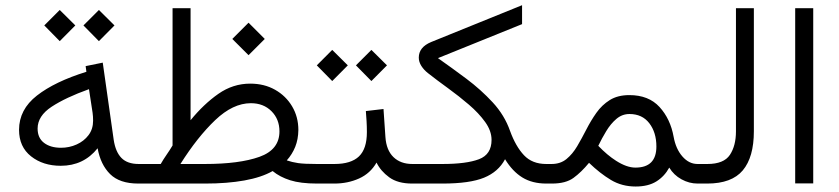

<svg xmlns="http://www.w3.org/2000/svg" viewBox="-20 -696 3182 728"><path d="M355 -658.2 414.1 -599.6 355 -540 296.4 -599.6ZM206.5 -658.2 265.6 -599.6 206.5 -540 147.9 -599.6ZM504.4 0Q433.6 0 397.5 -35.9Q361.3 -71.8 350.1 -133.8Q296.9 -67.4 210.4 -67.4Q143.1 -67.4 97.7 -103.3Q52.2 -139.2 52.2 -203.6Q52.2 -280.8 120.1 -333.7Q188 -386.7 307.6 -423.8L304.7 -445.3L369.6 -458.5L411.1 -166Q418 -120.1 440.4 -97.2Q462.9 -74.2 505.9 -74.2H524.9V0ZM333 -238.3Q333 -254.4 331.1 -268.1L317.4 -357.9Q229 -326.2 175.8 -291.3Q122.6 -256.3 122.6 -208.5Q122.6 -172.9 147 -154.3Q171.4 -135.7 211.4 -135.7Q242.7 -135.7 270.5 -148.2Q298.3 -160.6 315.7 -183.6Q333 -206.5 333 -238.3Z M922.4 -609.9 983.9 -548.3 922.4 -486.8 860.8 -548.3ZM928.7 -378.9Q981.9 -378.9 1022.9 -355.7Q1064 -332.5 1087.6 -292.7Q1111.3 -252.9 1111.3 -203.1Q1110.8 -167.5 1099.4 -139.2Q1087.9 -110.8 1067.4 -87.9Q1086.9 -81.1 1110.4 -77.6Q1133.8 -74.2 1181.2 -74.2H1199.7V0H1181.6Q1119.6 0 1080.3 -12.5Q1041 -24.9 1013.7 -47.4Q971.7 -23.4 906.5 -11.7Q841.3 0 758.3 0H505.4V-74.2H589.4Q599.1 -91.3 611.8 -109.6Q624.5 -127.9 634.3 -144.5V-665H702.6V-240.2Q752.4 -301.3 807.9 -340.1Q863.3 -378.9 928.7 -378.9ZM931.2 -304.7Q863.3 -304.7 795.9 -240.5Q728.5 -176.3 664.1 -74.2H756.3Q887.7 -74.2 963.6 -101.3Q1039.6 -128.4 1039.6 -197.8Q1039.6 -244.1 1009.3 -274.4Q979 -304.7 931.2 -304.7Z M1388.2 -506.8 1447.3 -448.2 1388.2 -388.7 1329.6 -448.2ZM1239.7 -506.8 1298.8 -448.2 1239.7 -388.7 1181.2 -448.2ZM1180.2 -74.2H1248Q1311 -74.2 1341.1 -103Q1371.1 -131.8 1371.1 -194.8Q1371.1 -216.8 1369.9 -236.6Q1368.7 -256.3 1367.2 -274.9L1434.1 -282.7L1441.4 -176.3Q1444.8 -126.5 1471.9 -100.3Q1499 -74.2 1543.5 -74.2H1558.1V0H1542.5Q1488.3 0 1455.8 -23.7Q1423.3 -47.4 1407.7 -79.6Q1384.3 -38.6 1341.6 -19.3Q1298.8 0 1248 0H1180.2Z M1640.6 -475.6Q1693.4 -438.5 1748.3 -397.5Q1803.2 -356.4 1848.1 -307.9Q1893.1 -259.3 1914.1 -199.2Q1935.5 -140.6 1966.8 -107.4Q1998 -74.2 2051.3 -74.2H2068.8V0H2051.3Q1998 0 1960.4 -23.2Q1922.9 -46.4 1895 -92.3Q1869.6 -44.4 1815.2 -22.2Q1760.7 0 1657.7 0H1538.6V-74.2H1657.2Q1748.5 -74.2 1796.1 -92.3Q1843.8 -110.4 1843.8 -165.5Q1843.8 -199.7 1819.6 -233.4Q1795.4 -267.1 1757.8 -299.3Q1720.2 -331.5 1678.7 -361.6Q1637.2 -391.6 1602.5 -418.9Q1587.4 -430.7 1577.6 -446Q1567.9 -461.4 1567.9 -477.5Q1567.9 -517.1 1614.7 -536.6L1959.5 -676.3V-604.5Z M2073.2 0H2049.3V-74.2H2071.3Q2105 -74.2 2127.9 -93Q2150.9 -111.8 2168.5 -141.6Q2186 -171.4 2203.1 -204.8Q2220.2 -238.3 2241.2 -268.1Q2262.2 -297.9 2292.2 -316.7Q2322.3 -335.4 2366.2 -335.4Q2439.5 -335.4 2480.7 -290.3Q2522 -245.1 2534.2 -177.2Q2542.5 -131.3 2567.4 -102.8Q2592.3 -74.2 2625 -74.2H2642.1V0H2625Q2593.3 0 2564 -16.1Q2534.7 -32.2 2517.6 -60.5Q2499.5 -27.3 2468.8 -8.1Q2438 11.2 2390.1 11.2Q2337.9 11.2 2296.4 -13.7Q2254.9 -38.6 2213.4 -78.6Q2184.1 -43 2154.5 -21.5Q2125 0 2073.2 0ZM2366.7 -263.7Q2338.9 -263.7 2317.1 -245.1Q2295.4 -226.6 2278.6 -198.7Q2261.7 -170.9 2248.5 -143.1Q2282.2 -107.9 2315.9 -86.4Q2356.4 -60.5 2389.2 -60.5Q2468.8 -60.5 2468.8 -140.6Q2468.8 -193.8 2441.9 -228.8Q2415 -263.7 2366.7 -263.7Z M2622.6 -74.2H2662.1Q2724.6 -74.2 2747.6 -108.9Q2770.5 -143.6 2770.5 -197.8V-665H2838.4V-198.2Q2838.4 -100.1 2796.4 -50Q2754.4 0 2661.6 0H2622.6Z M3063.5 -665V-0.5H2995.1V-665Z"/></svg>

Font: Vazirmatn FD NL Light
Style: Regular
Weight: 300
Designer: Saber Rastikerdar
Foundry: Saber Rastikerdar
Version: Version 33.003